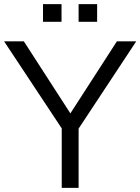

<svg xmlns="http://www.w3.org/2000/svg" viewBox="-38 -913 682 933"><path d="M624 -712 344 -288V0H262V-289L-18 -712H78L304 -362L530 -712ZM171 -893H261V-807H171ZM344 -893H434V-807H344Z"/></svg>

Font: Muli-Regular
Style: Regular
Weight: 400
Version: Version 2.000